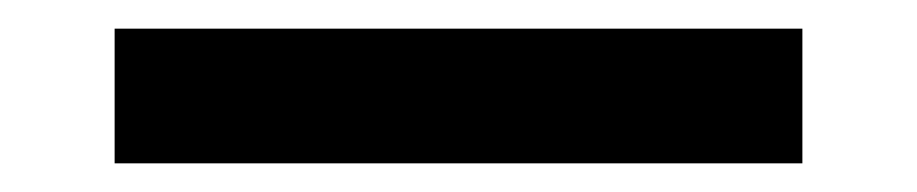

<svg xmlns="http://www.w3.org/2000/svg" viewBox="-20 5 640 134"><path d="M60 119V25H540V119Z"/></svg>

Font: JetBrains Mono SemiBold
Style: Regular
Weight: 472
Monospace: yes
Designer: Philipp Nurullin, Konstantin Bulenkov
Foundry: JetBrains
Version: Version 2.305; ttfautohint (v1.8.4.7-5d5b)